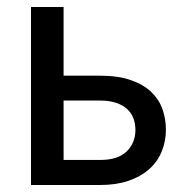

<svg xmlns="http://www.w3.org/2000/svg" viewBox="-20 -528 520 548"><path d="M266.5 -71.5Q316.5 -71.5 341.5 -95.8Q366.5 -120 366.5 -157.5Q366.5 -174.5 361 -189.8Q355.5 -205 343.5 -216.2Q331.5 -227.5 312.2 -234.2Q293 -241 265 -241H161.5V-71.5ZM265 -312Q317.5 -312 353.8 -299.2Q390 -286.5 412 -265.2Q434 -244 443.8 -216.2Q453.5 -188.5 453.5 -158.5Q453.5 -124 441.2 -94.8Q429 -65.5 405 -44.5Q381 -23.5 346.2 -11.8Q311.5 0 266.5 0H68.5V-508H161.5V-312Z"/></svg>

Font: Lato 2
Style: Regular
Weight: 500
Designer: Lukasz Dziedzic with Adam Twardoch and Botio Nikoltchev
Foundry: tyPoland Lukasz Dziedzic
Version: Version 2.015; 2015-08-06; http://www.latofonts.com/